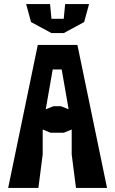

<svg xmlns="http://www.w3.org/2000/svg" viewBox="-20 -920 564 940"><path d="M20 0H168L189 -164V-286L228 -270H292L331 -286V-164L352 0H504L359 -700H165ZM108 -900 132 -812 232 -758H292L392 -812L416 -900H299L292 -828H232L225 -900ZM204 -385 238 -580H282L316 -385L278 -400H242Z"/></svg>

Font: Pescante Normal
Style: Regular
Weight: 400
Designer: Ariel Martín Pérez
Foundry: Tunera Type Foundry
Version: Version 1.000;FEAKit 1.0